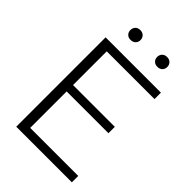

<svg xmlns="http://www.w3.org/2000/svg" viewBox="-255 -979 1080 1080"><g transform="rotate(45 284.5 -439.0)"><path d="M482.4 -340.8H149.9V-50.8H532.2V0H89.8V-710.9H529.8V-659.7H149.9V-391.6H482.4ZM159.2 -838.4Q159.2 -855 169.7 -866.5Q180.2 -877.9 199.2 -877.9Q217.8 -877.9 228.8 -866.5Q239.7 -855 239.7 -838.4Q239.7 -822.3 228.8 -811Q217.8 -799.8 199.2 -799.8Q180.2 -799.8 169.7 -811Q159.2 -822.3 159.2 -838.4ZM372.6 -837.9Q372.6 -854.5 383.3 -866Q394 -877.4 412.6 -877.4Q431.6 -877.4 442.4 -866Q453.1 -854.5 453.1 -837.9Q453.1 -821.8 442.4 -810.5Q431.6 -799.3 412.6 -799.3Q394 -799.3 383.3 -810.5Q372.6 -821.8 372.6 -837.9Z"/></g></svg>

Font: RobotoInd Light
Style: Regular
Weight: 300
Designer: Google
Version: Version 2.001151; 2014